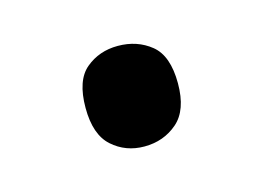

<svg xmlns="http://www.w3.org/2000/svg" viewBox="-37 -178 343 249"><g transform="rotate(-15 134.0 -53.5)"><path d="M72 -54Q72 -91 90 -106Q108 -121 133 -121Q159 -121 177.5 -106Q196 -91 196 -54Q196 -18 177.5 -2Q159 14 133 14Q108 14 90 -2Q72 -18 72 -54Z"/></g></svg>

Font: hexuoriya05
Style: Book
Weight: 400
Designer: Jelle Bosma - Monotype Design Team
Foundry: Monotype Imaging Inc.
Version: Version 2.003